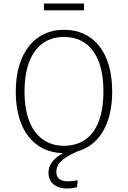

<svg xmlns="http://www.w3.org/2000/svg" viewBox="-20 -864 731 1097"><path d="M460 -844H231V-805H460ZM422 1C545 -33 621 -153 621 -341C621 -572 509 -694 345 -694C183 -694 70 -566 70 -340C70 -115 180 8 340 11C285 42 257 77 257 124C257 174 292 213 363 213C384 213 400 210 420 206L424 166C403 170 386 172 367 172C322 172 302 151 302 119C302 68 339 39 422 1ZM120 -340C120 -551 211 -653 345 -653C482 -653 571 -552 571 -341C571 -133 485 -31 345 -31C212 -31 120 -133 120 -340Z"/></svg>

Font: Fira Sans ExtraLight
Style: Regular
Weight: 200
Designer: bBox Type GmbH & Carrois Corporate GbR & Edenspiekermann AG
Foundry: bBox Type GmbH & Carrois Corporate GbR & Edenspiekermann AG
Version: Version 4.300;PS 004.300;hotconv 1.0.88;makeotf.lib2.5.64775